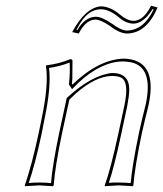

<svg xmlns="http://www.w3.org/2000/svg" viewBox="-20 -642 566 665"><path d="M442.4 -569.8Q471.2 -569.8 494.6 -606.9Q499 -614.3 503.4 -622.1L525.9 -616.2Q487.8 -526.9 419.9 -525.9Q394 -526.4 361.3 -551.8Q329.6 -573.2 312 -574.2Q278.8 -574.2 255.4 -530.8Q253.9 -527.8 252.9 -525.9L230 -530.8Q275.4 -615.2 329.1 -620.1Q361.8 -619.6 395 -591.8Q420.4 -570.3 442.4 -569.8ZM471.2 -180.2Q446.8 -63 441.9 0L439.9 2.9Q438 2.9 392.1 0L342.8 2.9V0Q363.3 -56.2 390.1 -180.2L411.1 -277.8Q427.7 -357.9 399.9 -373Q387.7 -378.9 368.2 -378.9Q312.5 -378.9 242.7 -318.4Q231 -307.6 220.2 -296.9L194.8 -180.2Q170.4 -63 166 0L163.1 2.9Q161.1 2.9 116.2 0L66.9 2.9L65.9 0Q90.3 -70.3 113.8 -180.2L125 -234.9Q148.9 -349.1 139.2 -413.1L141.1 -416Q183.1 -420.4 223.1 -437Q230.5 -437 231 -431.6Q231 -428.7 231 -426.8Q231 -426.8 230.5 -367.2Q230 -359.4 229 -352.1L231 -349.1Q320.3 -435.1 407.2 -439Q527.3 -437 495.1 -280.8Q491.7 -264.6 482.9 -230.5Q474.6 -195.8 471.2 -180.2ZM442.4 -560.1Q415 -560.5 388.7 -584.5Q356.9 -609.9 329.1 -609.9Q282.7 -609.9 250 -548.3Q247.1 -543 244.6 -538.1L247.6 -537.6Q274.4 -583.5 312 -584Q333 -584 366.7 -560.5L367.7 -560.1Q398.9 -536.6 419.9 -536.1Q478 -537.6 512.2 -609.4L508.3 -610.4Q477.5 -561 442.4 -560.1ZM461.4 -182.1Q464.8 -198.2 473.1 -233.4Q481.4 -268.1 485.4 -283.2Q511.2 -409.7 433.6 -426.3Q420.9 -428.7 407.2 -429.2Q332.5 -429.2 254.4 -357.9Q245.6 -349.6 238.3 -341.8L229.5 -333L218.8 -349.6L219.2 -353Q223.1 -392.6 221.2 -425.3Q185.5 -411.6 149.9 -406.7Q157.7 -341.8 134.8 -232.9L124 -177.7Q101.6 -73.2 79.6 -8.3Q97.2 -9.8 116.2 -9.8Q139.2 -9.8 156.7 -7.8Q161.6 -69.8 185.1 -182.1L210.9 -301.8L212.9 -304.2Q298.3 -382.3 368.2 -389.2Q427.2 -389.2 427.7 -333Q427.7 -331.5 427.7 -331.1Q427.2 -309.1 420.9 -275.9L399.9 -177.7Q374.5 -59.6 356.9 -8.8Q374.5 -10.3 392.1 -9.8Q414.1 -9.8 432.6 -7.8Q438 -69.8 461.4 -182.1Z"/></svg>

Font: Linux Biolinum Outline O
Style: Italic
Weight: 400
Italic angle: -12°
Designer: Philipp H. Poll
Foundry: Philipp H. Poll
Version: Version 0.6.2